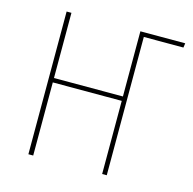

<svg xmlns="http://www.w3.org/2000/svg" viewBox="-101 -783 889 885"><g transform="rotate(15 343.5 -340.5)"><path d="M676 -681 673 -660H484V0H462V-349H133V0H110V-681H133V-370H462V-681Z"/></g></svg>

Font: Fira Sans Condensed Thin
Style: Regular
Weight: 250
Width: 3
Designer: Carrois Corporate & Edenspiekermann AG
Foundry: Carrois Corporate GbR & Edenspiekermann AG
Version: Version 4.203